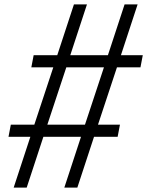

<svg xmlns="http://www.w3.org/2000/svg" viewBox="-20 -750 667 870"><path d="M101 100 176.5 -130H347L271.5 100H330.5L406 -130H513L523.5 -185H424L510 -445H616.5L627 -500H528L603.5 -730H544.5L469 -500H298.5L374 -730H315L239.5 -500H132.5L122 -445H221.5L135.5 -185H29L18.5 -130H117.5L42 100ZM194.5 -185 280.5 -445H451L365 -185Z"/></svg>

Font: Monaspace Krypton ExtraLight
Style: Italic
Weight: 200
Italic angle: -11°
Designer: Riley Cran & the Lettermatic Team
Foundry: Lettermatic
Version: Version 1.101 (Monaspace Krypton)